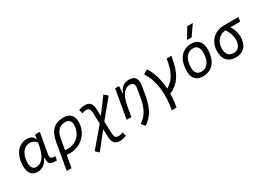

<svg xmlns="http://www.w3.org/2000/svg" viewBox="-9 -1783 4137 3006"><g transform="rotate(-30 2060.0 -280.5)"><path d="M429.2 -444.3H423.8C402.8 -492.2 368.7 -522.5 292.5 -522.5C135.7 -522.5 31.7 -385.3 31.7 -179.2C31.7 -59.1 86.9 10.3 184.1 10.3C271.5 10.3 340.8 -39.6 378.9 -128.4H390.6C378.4 -32.7 410.6 4.9 504.4 4.9H535.2L547.9 -66.9H525.9C469.2 -66.9 452.6 -91.3 462.4 -147L527.3 -517.6H442.4ZM297.4 -445.8C359.4 -445.8 396 -417.5 418.9 -386.2L408.2 -325.7C378.4 -157.7 303.7 -66.4 207.5 -66.4C150.4 -66.4 116.7 -110.4 116.7 -188C116.7 -335 189.5 -445.8 297.4 -445.8Z M958.5 -527.3C793.5 -527.3 702.6 -441.4 669.9 -253.9L585.9 224.6H672.9L711.4 6.3C729.5 8.3 747.1 9.8 765.6 9.8C975.1 9.8 1132.8 -145.5 1132.8 -351.6C1132.8 -463.9 1069.3 -527.3 958.5 -527.3ZM724.6 -70.3 756.3 -250.5C780.3 -387.7 839.4 -450.7 943.8 -450.7C1009.8 -450.7 1047.4 -412.6 1047.4 -346.7C1047.4 -187.5 930.7 -67.4 776.4 -67.4C757.3 -67.4 739.7 -68.4 724.6 -70.3Z M1178.7 232.4 1407.2 -57.6 1412.1 83.5C1415.5 189.9 1455.6 234.4 1548.3 234.4C1588.4 234.4 1623 226.6 1665 208L1642.6 137.2C1611.8 151.9 1587.4 157.7 1559.1 157.7C1512.7 157.7 1491.7 130.9 1489.7 67.4L1482.4 -151.4L1744.6 -469.7L1681.2 -525.9L1479 -254.9L1475.1 -375C1471.7 -482.4 1431.6 -527.3 1339.4 -527.3C1307.6 -527.3 1275.9 -520.5 1231 -504.9L1252 -434.1C1278.3 -445.8 1301.3 -450.7 1328.6 -450.7C1374.5 -450.7 1395.5 -423.3 1397.5 -358.9L1404.3 -159.2L1119.1 175.8Z M1798.3 0H1883.8L1918 -192.9C1957 -384.8 2027.3 -450.7 2112.8 -450.7C2175.3 -450.7 2198.7 -414.6 2186.5 -344.2L2162.1 -201.2C2129.4 -10.7 2074.7 86.4 1955.6 166.5L2009.8 229C2146 139.2 2209 24.4 2248 -202.1L2272 -340.3C2293.5 -463.4 2250.5 -527.3 2142.1 -527.3C2050.3 -527.3 1983.9 -477.1 1960.4 -388.7H1951.7L1960 -517.6H1889.6Z M2485.8 224.6H2571.8C2586.4 143.6 2594.2 64 2595.2 -12.7C2774.4 -89.8 2861.3 -234.9 2906.7 -517.6H2821.3C2787.1 -301.3 2722.2 -178.2 2593.3 -105C2583.5 -271.5 2541 -418.9 2468.8 -527.3L2391.6 -477.5C2509.3 -301.3 2536.6 -53.7 2485.8 224.6Z M3174.8 9.8C3348.1 9.8 3450.7 -117.2 3450.7 -331.5C3450.7 -455.1 3383.3 -527.3 3269.5 -527.3C3096.7 -527.3 2994.1 -398.4 2994.1 -181.2C2994.1 -61 3061.5 9.8 3174.8 9.8ZM3189.9 -66.9C3120.6 -66.9 3079.1 -116.2 3079.1 -200.2C3079.1 -357.4 3146 -450.7 3258.3 -450.7C3326.2 -450.7 3365.2 -400.9 3365.2 -317.4C3365.2 -159.7 3299.8 -66.9 3189.9 -66.9ZM3242.7 -609.4H3324.7L3454.1 -794.9H3353Z M3767.1 9.8C3912.1 9.8 3994.6 -80.1 3994.6 -236.8C3994.6 -305.7 3973.6 -376.5 3929.2 -442.4H4106L4119.6 -519H3863.8C3681.2 -519 3560.5 -398.4 3560.5 -215.8C3560.5 -72.3 3635.7 9.8 3767.1 9.8ZM3838.9 -441.4C3887.7 -371.6 3909.2 -298.3 3909.2 -236.8C3909.2 -128.9 3860.4 -66.9 3774.4 -66.9C3692.9 -66.9 3646 -120.6 3646 -213.9C3646 -342.8 3721.7 -430.2 3838.9 -441.4Z"/></g></svg>

Font: Cascadia Code PL SemiLight
Style: Italic
Weight: 350
Italic angle: -10°
Monospace: yes
Designer: Aaron Bell
Foundry: Saja Typeworks
Version: Version 2404.023